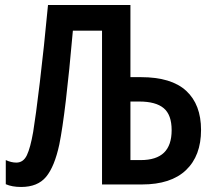

<svg xmlns="http://www.w3.org/2000/svg" viewBox="-20 -734 853 764"><path d="M3 -1V-97Q25 -87 45 -87Q73 -87 87 -116.5Q101 -146 112 -209Q122 -269 138.5 -406.5Q155 -544 171 -714H499V-427H541Q662 -427 721 -372.5Q780 -318 780 -217Q780 -114 720 -57Q660 0 545 0H386V-612H270Q241 -282 216 -159Q197 -71 163.5 -30.5Q130 10 64 10Q28 10 3 -1ZM540 -97Q602 -97 632.5 -126.5Q663 -156 663 -216Q663 -277 631.5 -303.5Q600 -330 534 -330H499V-97Z"/></svg>

Font: Noto Sans Display Medium Narrow
Style: Regular
Weight: 500
Width: 4
Designer: Monotype Design team
Foundry: Monotype Imaging Inc.
Version: Version 1.000